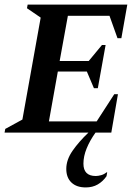

<svg xmlns="http://www.w3.org/2000/svg" viewBox="-27 -580 603 840"><path d="M-7 0 -4 -16 71 -57 151 -503 91 -544 94 -560H530L504 -413H487L452 -511H270L234 -313H361L419 -383H435L401 -194H384L353 -267H226L187 -49H396L473 -168H489L460 0H391Q366 35 352 69.5Q338 104 338 136Q338 190 392 190Q402 190 415 186.5Q428 183 439 174H442L439 191Q423 214 400.5 227Q378 240 348 240Q308 240 285.5 218.5Q263 197 263 159Q263 119 290.5 79.5Q318 40 360 0Z"/></svg>

Font: Spectral SC SemiBold
Style: Italic
Weight: 600
Italic angle: -10°
Designer: Jean-Baptiste Levee
Foundry: Production Type
Version: Version 2.001